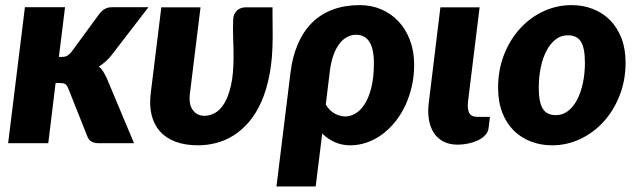

<svg xmlns="http://www.w3.org/2000/svg" viewBox="-20 -546 2432 732"><path d="M228 -518.5 204.5 -329H215Q228 -329 235.8 -333.2Q243.5 -337.5 252 -347.5L359 -493.5Q369 -506 380.2 -512.2Q391.5 -518.5 408 -518.5H546L404 -334Q383.5 -308.5 357 -292.5Q367 -284 373.8 -272.8Q380.5 -261.5 387 -248L491 0H357Q340.5 0 329.5 -5.8Q318.5 -11.5 313 -26L240 -209.5Q234.5 -222 228.2 -225.8Q222 -229.5 208 -229.5H192L164 0H11L75 -518.5Z M1019 -518Q1019 -506 1019 -489.8Q1019 -473.5 1019.2 -457.2Q1019.5 -441 1019.5 -426.2Q1019.5 -411.5 1019.5 -402.5Q1019.5 -324.5 1008 -263.8Q996.5 -203 976.2 -157.5Q956 -112 928.5 -80.2Q901 -48.5 869.5 -29Q838 -9.5 803.8 -0.8Q769.5 8 735.5 8Q685.5 8 649 -5.8Q612.5 -19.5 589.8 -45.2Q567 -71 558 -107.5Q549 -144 554.5 -189L595 -518H744.5L704 -189Q699 -148.5 715 -126.5Q731 -104.5 760 -104.5Q778.5 -104.5 798 -114.5Q817.5 -124.5 833.8 -149.8Q850 -175 860.2 -218.8Q870.5 -262.5 870.5 -330Q870.5 -361 869 -399Q867.5 -437 869 -471.5Q869.5 -484 874 -493Q878.5 -502 885.2 -507.5Q892 -513 900 -515.5Q908 -518 915.5 -518Z M1222 -147.5Q1236.5 -123 1257 -112.5Q1277.5 -102 1296.5 -102Q1316.5 -102 1336 -113.8Q1355.5 -125.5 1371 -150.2Q1386.5 -175 1396 -213.2Q1405.5 -251.5 1405.5 -305Q1405.5 -334 1400.8 -354.8Q1396 -375.5 1387 -388.5Q1378 -401.5 1365.2 -407.5Q1352.5 -413.5 1337 -413.5Q1320.5 -413.5 1304.5 -405.5Q1288.5 -397.5 1275 -380.5Q1261.5 -363.5 1251.8 -337.2Q1242 -311 1237.5 -274.5ZM1087.5 -269Q1095 -330.5 1115.8 -378.5Q1136.5 -426.5 1169.8 -459.5Q1203 -492.5 1248.8 -509.5Q1294.5 -526.5 1352 -526.5Q1396 -526.5 1433.8 -510.2Q1471.5 -494 1499.2 -464.5Q1527 -435 1543 -392.8Q1559 -350.5 1559 -299Q1559 -256.5 1550 -217Q1541 -177.5 1525 -143.5Q1509 -109.5 1486.5 -81.5Q1464 -53.5 1436.8 -33.5Q1409.5 -13.5 1378.8 -2.8Q1348 8 1315 8Q1283.5 8 1256.5 -4Q1229.5 -16 1208.5 -37L1183.5 165H1034Z M1659 -518H1808.5L1764.5 -160.5Q1761 -130.5 1768.8 -115.5Q1776.5 -100.5 1800 -100.5H1848L1842.5 -56.5Q1840.5 -41.5 1829 -29.8Q1817.5 -18 1800.5 -10.2Q1783.5 -2.5 1763.8 1.5Q1744 5.5 1725.5 5.5Q1693 5.5 1670.2 -6.5Q1647.5 -18.5 1633.8 -39.8Q1620 -61 1615.2 -90Q1610.5 -119 1614.5 -152.5Z M2099 -107Q2125 -107 2145.5 -122.8Q2166 -138.5 2180.2 -165.8Q2194.5 -193 2202.2 -229.2Q2210 -265.5 2210 -306.5Q2210 -363 2194.8 -387.2Q2179.5 -411.5 2145 -411.5Q2119 -411.5 2098.5 -395.8Q2078 -380 2063.8 -353Q2049.5 -326 2041.8 -289.5Q2034 -253 2034 -212Q2034 -156.5 2049.2 -131.8Q2064.5 -107 2099 -107ZM2085 8Q2041.5 8 2003.8 -6.5Q1966 -21 1938.2 -48.8Q1910.5 -76.5 1894.8 -117.2Q1879 -158 1879 -211Q1879 -280 1901.8 -337.8Q1924.5 -395.5 1963 -437.5Q2001.5 -479.5 2052.2 -503Q2103 -526.5 2159 -526.5Q2202.5 -526.5 2240 -512Q2277.5 -497.5 2305.2 -469.8Q2333 -442 2349 -401.2Q2365 -360.5 2365 -307.5Q2365 -239.5 2342.2 -181.8Q2319.5 -124 2281 -81.8Q2242.5 -39.5 2191.8 -15.8Q2141 8 2085 8Z"/></svg>

Font: Lato ExtraBold
Style: Italic
Weight: 800
Italic angle: -7°
Designer: Lukasz Dziedzic with Adam Twardoch and Botio Nikoltchev
Foundry: tyPoland Lukasz Dziedzic
Version: Version 2.015; 2015-08-06; http://www.latofonts.com/